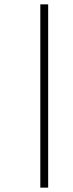

<svg xmlns="http://www.w3.org/2000/svg" viewBox="-20 -815 334 881"><path d="M165 46H201V-795H165Z"/></svg>

Font: Noto Sans Kannada UI Condensed ExtraLight
Style: Regular
Weight: 200
Width: 3
Designer: Jelle Bosma - Monotype Design Team
Foundry: Monotype Imaging Inc.
Version: Version 2.005